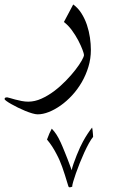

<svg xmlns="http://www.w3.org/2000/svg" viewBox="-108 -338 517 844"><path d="M119.6 227.5Q126 234.4 130.9 240.5Q135.7 246.6 140.1 253.4Q144.5 260.3 149.2 268.8Q153.8 277.3 159.2 289.1Q162.6 295.9 167.2 307.4Q171.9 318.8 177.5 332.5Q183.1 346.2 188.5 360.1Q193.8 374 198 385.3Q202.1 396.5 204.8 403.6Q207.5 410.6 207 410.6Q209 399.4 215.3 381.3Q221.7 363.3 229.2 344.2Q236.8 325.2 244.4 308.8Q252 292.5 256.8 284.2Q266.6 266.1 276.9 250.5Q287.1 234.9 296.9 222.7Q297.9 226.6 298.6 231.9Q299.3 237.3 299.8 243.2Q300.3 249 300.8 254.6Q301.3 260.3 301.3 263.7Q293 273.4 282.7 292Q272.5 310.5 262.2 333Q252 355.5 242.4 379.4Q232.9 403.3 225.6 424.1Q218.3 444.8 213.9 460.2Q209.5 475.6 209.5 480.5Q209.5 482.4 210 482.4Q209 482.4 205.3 483.9Q201.7 485.4 198.2 485.4Q194.8 485.4 192.9 481.9Q183.6 451.2 177.2 430.9Q170.9 410.6 165.3 395.5Q159.7 380.4 154.3 367.7Q148.9 355 140.6 339.4Q131.8 322.3 121.6 306.4Q111.3 290.5 98.6 275.4Q104 260.7 109.1 248.8Q114.3 236.8 119.6 227.5ZM213.9 -318.4Q235.4 -302.7 250.2 -279.1Q265.1 -255.4 274.2 -228.3Q283.2 -201.2 287.4 -172.6Q291.5 -144 291.5 -118.7Q291.5 -80.1 280.5 -43.9Q269.5 -7.8 251.2 23.7Q232.9 55.2 209 81.1Q185.1 106.9 158.9 125.5Q132.8 144 106.7 154.3Q80.6 164.6 57.6 164.6Q48.3 164.6 33.9 160.4Q19.5 156.2 3.4 149.7Q-12.7 143.1 -29.1 135Q-45.4 127 -58.3 119.6Q-71.3 112.3 -79.6 106.2Q-87.9 100.1 -87.9 97.7Q-87.9 92.3 -84 91.1Q-80.1 89.8 -77.1 89.8Q-74.7 89.8 -64.9 92.8Q-55.2 95.7 -41.7 99.4Q-28.3 103 -12.9 106Q2.4 108.9 16.1 108.9Q44.9 108.9 74.2 95.7Q103.5 82.5 130.6 62Q157.7 41.5 181.6 16.8Q205.6 -7.8 223.1 -30.5Q240.7 -53.2 251 -71.3Q261.2 -89.4 261.2 -96.2Q261.2 -101.6 254.6 -119.4Q248 -137.2 236.3 -159.7Q224.6 -182.1 208.3 -204.6Q191.9 -227.1 172.9 -241.2Z"/></svg>

Font: HM XNiloofar
Style: Regular
Weight: 400
Designer: Hossein Movahhedian
Version: Version 2.8, 2015